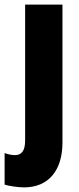

<svg xmlns="http://www.w3.org/2000/svg" viewBox="-58 -573 343 833"><path d="M46 240C153 240 213 166 213 45V-553H51V37C51 79 37 100 7 100C-7 100 -22 97 -38 91V228C-20 234 22 240 46 240Z"/></svg>

Font: Noto Sans Devanagari ExtraCondensed Black
Style: Regular
Weight: 900
Width: 2
Designer: Jelle Bosma - Monotype Design Team
Foundry: Monotype Imaging Inc.
Version: Version 2.004